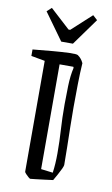

<svg xmlns="http://www.w3.org/2000/svg" viewBox="-91 -850 529 906"><g transform="rotate(10 173.5 -397.0)"><path d="M241 -605Q259 -593 269 -571Q266 -528 265 -469Q264 -410 264 -358Q264 -315 265 -264.5Q266 -214 267 -166.5Q268 -119 268 -83Q267 -72 246 -34L229 -4Q215 -2 190.5 1Q166 4 145 6.5Q124 9 121 9Q119 9 112 3Q105 -3 98.5 -10Q92 -17 92 -20V-551L26 -563V-594Q75 -599 122 -603Q169 -607 202 -608Q235 -609 241 -605ZM164 -45 221 -38Q224 -59 225.5 -82.5Q227 -106 227 -131Q227 -191 223.5 -244.5Q220 -298 220 -366Q220 -404 221.5 -454Q223 -504 232 -542L230 -547H164ZM153 -654 60 -783 82 -803 177 -716H185L280 -803L302 -783L209 -654Z"/></g></svg>

Font: Grenze Gotisch Light
Style: Regular
Weight: 300
Designer: Renata Polastri
Foundry: Omnibus-Type
Version: Version 1.001